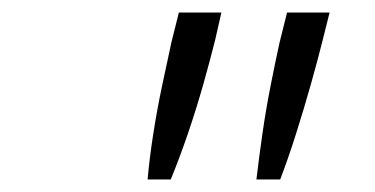

<svg xmlns="http://www.w3.org/2000/svg" viewBox="-20 -780 600 307"><path d="M216 -493Q219 -527 225 -565.5Q231 -604 239 -642Q247 -680 254 -712L266 -760H334L324 -716Q316 -684 305 -645Q294 -606 280.5 -566.5Q267 -527 253 -493ZM390 -493Q394 -527 399.5 -565.5Q405 -604 412.5 -642Q420 -680 427 -712L439 -760H507L496 -716Q488 -684 477 -645Q466 -606 453.5 -566.5Q441 -527 428 -493Z"/></svg>

Font: Ubuntu Sans Mono
Style: Italic
Weight: 400
Italic angle: -13.5°
Monospace: yes
Designer: Dalton Maag Ltd
Foundry: Dalton Maag Ltd
Version: Version 1.006